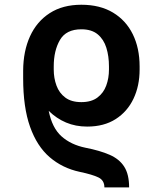

<svg xmlns="http://www.w3.org/2000/svg" viewBox="-20 -573 698 825"><path d="M534.8 232.2H428.6Q428.6 201.7 402.7 189.3Q376.8 176.8 322.8 165.5Q248.2 149.5 193.5 102.5Q138.8 55.4 109.2 -28.1Q79.5 -111.5 79.5 -236.5V-256.7Q79.5 -257.5 79.5 -258.2V-269.2Q79.9 -353.3 109 -417.1Q138.1 -480.8 193.9 -516.7Q249.6 -552.6 329.5 -552.6Q409.4 -552.6 465.4 -519Q521.3 -485.4 550.6 -425.8Q579.9 -366.1 579.9 -287.6V-274.1Q579.9 -204.2 553.6 -148.8Q527.3 -93.4 477.1 -61.3Q426.8 -29.1 354.4 -29.1Q305 -29.1 263.8 -46.5Q222.7 -63.9 189.3 -96.6Q203.8 -23.4 244.3 12.8Q284.8 49 347.3 61.8Q409.4 73.9 451.2 92.2Q492.9 110.4 513.8 143.3Q534.8 176.1 534.8 232.2ZM329.5 -134.2Q372.5 -134.2 398.6 -153.8Q424.7 -173.3 436.4 -205.1Q448.2 -236.9 448.2 -274.1V-287.6Q448.2 -331.7 437 -367.7Q425.8 -403.8 399.9 -425.4Q373.9 -447.1 329.5 -447.1Q264.2 -447.1 237.6 -401.3Q210.9 -355.5 210.9 -287.6V-274.1Q210.9 -237.2 222.7 -205.3Q234.4 -173.3 260.5 -153.8Q286.6 -134.2 329.5 -134.2Z"/></svg>

Font: Inter Zeller Semi Bold
Style: Regular
Weight: 600
Designer: Rasmus Andersson; Joe Bland
Foundry: zeller
Version: Version 3.015;git-dec3a8cb1